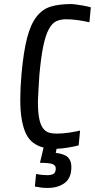

<svg xmlns="http://www.w3.org/2000/svg" viewBox="-20 -727 468 947"><path d="M158 131Q172 134 186.5 135.5Q201 137 212 137Q233 137 244 130.5Q255 124 255 103Q255 89 239.5 82.5Q224 76 177 76L195 1Q167 -6 145 -22Q123 -38 109 -66Q95 -94 87.5 -136Q80 -178 80 -237Q80 -291 86 -361Q96 -472 113.5 -539.5Q131 -607 160 -644.5Q189 -682 230.5 -694.5Q272 -707 330 -707Q340 -707 354.5 -705Q369 -703 383.5 -700.5Q398 -698 410 -695.5Q422 -693 428 -691L421 -617Q397 -623 365 -627.5Q333 -632 306 -632Q279 -632 258 -622.5Q237 -613 221 -583.5Q205 -554 193.5 -499.5Q182 -445 174 -354Q174 -348 172.5 -329Q171 -310 170 -288.5Q169 -267 168 -248.5Q167 -230 167 -226Q167 -175 173 -144Q179 -113 191 -96Q203 -79 220 -73.5Q237 -68 258 -68Q289 -68 322 -73Q355 -78 375 -83L368 -10Q351 -5 318 0.5Q285 6 259 7L255 27Q297 32 314.5 48.5Q332 65 332 97Q332 151 299 175.5Q266 200 215 200Q197 200 182 198Q167 196 152 193Z"/></svg>

Font: Share
Style: Italic
Weight: 400
Version: Version 1.002